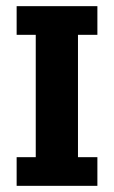

<svg xmlns="http://www.w3.org/2000/svg" viewBox="-20 -603 370 623"><path d="M34 0V-93H96V-490H34V-583H296V-490H233V-93H296V0Z"/></svg>

Font: Rokkitt SemiBold
Style: Bold
Weight: 700
Version: Version 3.103